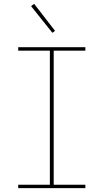

<svg xmlns="http://www.w3.org/2000/svg" viewBox="-20 -981 540 1001"><path d="M75 0V-18H240V-717H75V-735H425V-717H260V-18H425V0ZM253 -810 142 -949 158 -961 267 -820Z"/></svg>

Font: Iosevka SS04 Thin
Style: Regular
Weight: 100
Monospace: yes
Designer: Belleve Invis
Foundry: Belleve Invis
Version: Version 19.0.0; ttfautohint (v1.8.4)